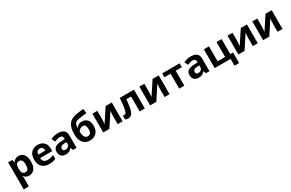

<svg xmlns="http://www.w3.org/2000/svg" viewBox="245 -2680 7329 4835"><g transform="rotate(-30 3910.0 -262.5)"><path d="M382 -556Q474 -556 531 -484.5Q588 -413 588 -274Q588 -135 529 -62.5Q470 10 378 10Q319 10 284 -11.5Q249 -33 227 -60H219Q227 -18 227 20V240H78V-546H199L220 -475H227Q249 -508 286 -532Q323 -556 382 -556ZM334 -437Q276 -437 252.5 -401Q229 -365 227 -291V-275Q227 -196 250.5 -153.5Q274 -111 336 -111Q387 -111 411.5 -153.5Q436 -196 436 -276Q436 -437 334 -437Z M936 -556Q1049 -556 1115 -491.5Q1181 -427 1181 -308V-236H829Q831 -173 866.5 -137Q902 -101 965 -101Q1018 -101 1061 -111.5Q1104 -122 1150 -144V-29Q1110 -9 1065.5 0.5Q1021 10 958 10Q876 10 813 -20.5Q750 -51 714 -113Q678 -175 678 -269Q678 -365 710.5 -428.5Q743 -492 801 -524Q859 -556 936 -556ZM937 -450Q894 -450 865.5 -422Q837 -394 832 -335H1041Q1040 -385 1015 -417.5Q990 -450 937 -450Z M1526 -557Q1636 -557 1694.5 -509.5Q1753 -462 1753 -364V0H1649L1620 -74H1616Q1581 -30 1542 -10Q1503 10 1435 10Q1362 10 1314 -32.5Q1266 -75 1266 -163Q1266 -250 1327 -291.5Q1388 -333 1510 -337L1605 -340V-364Q1605 -407 1582.5 -427Q1560 -447 1520 -447Q1480 -447 1442 -435.5Q1404 -424 1366 -407L1317 -508Q1361 -531 1414.5 -544Q1468 -557 1526 -557ZM1605 -253 1547 -251Q1475 -249 1447 -225Q1419 -201 1419 -162Q1419 -128 1439 -113.5Q1459 -99 1491 -99Q1539 -99 1572 -127.5Q1605 -156 1605 -208Z M1873 -327Q1873 -508 1941.5 -608Q2010 -708 2168 -736Q2221 -745 2275.5 -751.5Q2330 -758 2388 -765L2405 -635Q2371 -631 2330.5 -626Q2290 -621 2250.5 -616.5Q2211 -612 2180 -607Q2130 -599 2097 -582.5Q2064 -566 2046.5 -530Q2029 -494 2025 -426H2032Q2044 -445 2065.5 -464Q2087 -483 2119 -496Q2151 -509 2192 -509Q2290 -509 2347.5 -449Q2405 -389 2405 -270Q2405 -177 2371 -115Q2337 -53 2277 -21.5Q2217 10 2138 10Q2017 10 1945 -77Q1873 -164 1873 -327ZM2147 -111Q2194 -111 2223.5 -143Q2253 -175 2253 -257Q2253 -322 2231.5 -360.5Q2210 -399 2157 -399Q2125 -399 2097.5 -383.5Q2070 -368 2051 -348.5Q2032 -329 2025 -315Q2025 -264 2036 -217Q2047 -170 2073.5 -140.5Q2100 -111 2147 -111Z M2672 -546V-330Q2672 -313 2670.5 -288Q2669 -263 2667.5 -237Q2666 -211 2664 -191Q2662 -171 2661 -163L2913 -546H3092V0H2948V-218Q2948 -245 2950 -277.5Q2952 -310 2954.5 -338.5Q2957 -367 2958 -382L2707 0H2528V-546Z M3737 0H3588V-434H3451Q3438 -274 3416.5 -176.5Q3395 -79 3357 -34.5Q3319 10 3255 10Q3203 10 3170 -6V-125Q3193 -115 3218 -115Q3236 -115 3251 -133Q3266 -151 3279.5 -198Q3293 -245 3304 -329.5Q3315 -414 3324 -546H3737Z M4037 -546V-330Q4037 -313 4035.5 -288Q4034 -263 4032.5 -237Q4031 -211 4029 -191Q4027 -171 4026 -163L4278 -546H4457V0H4313V-218Q4313 -245 4315 -277.5Q4317 -310 4319.5 -338.5Q4322 -367 4323 -382L4072 0H3893V-546Z M5065 -434H4886V0H4737V-434H4558V-546H5065Z M5390 -557Q5500 -557 5558.5 -509.5Q5617 -462 5617 -364V0H5513L5484 -74H5480Q5445 -30 5406 -10Q5367 10 5299 10Q5226 10 5178 -32.5Q5130 -75 5130 -163Q5130 -250 5191 -291.5Q5252 -333 5374 -337L5469 -340V-364Q5469 -407 5446.5 -427Q5424 -447 5384 -447Q5344 -447 5306 -435.5Q5268 -424 5230 -407L5181 -508Q5225 -531 5278.5 -544Q5332 -557 5390 -557ZM5469 -253 5411 -251Q5339 -249 5311 -225Q5283 -201 5283 -162Q5283 -128 5303 -113.5Q5323 -99 5355 -99Q5403 -99 5436 -127.5Q5469 -156 5469 -208Z M6366 196H6232V0H5770V-546H5919V-112H6137V-546H6286V-109H6366Z M6602 -546V-330Q6602 -313 6600.5 -288Q6599 -263 6597.5 -237Q6596 -211 6594 -191Q6592 -171 6591 -163L6843 -546H7022V0H6878V-218Q6878 -245 6880 -277.5Q6882 -310 6884.5 -338.5Q6887 -367 6888 -382L6637 0H6458V-546Z M7322 -546V-330Q7322 -313 7320.5 -288Q7319 -263 7317.5 -237Q7316 -211 7314 -191Q7312 -171 7311 -163L7563 -546H7742V0H7598V-218Q7598 -245 7600 -277.5Q7602 -310 7604.5 -338.5Q7607 -367 7608 -382L7357 0H7178V-546Z"/></g></svg>

Font: Noto IKEA Latin
Style: Bold
Weight: 700
Designer: Monotype Design Team
Foundry: Monotype Imaging Inc.
Version: Version 1.0